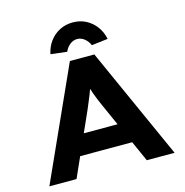

<svg xmlns="http://www.w3.org/2000/svg" viewBox="-129 -1041 1116 1161"><g transform="rotate(-15 429.0 -460.5)"><path d="M37 0 353 -700H506L821 0H647L473 -389Q463 -410 454.5 -431.5Q446 -453 438 -474.5Q430 -496 423 -517.5Q416 -539 410 -559L445 -560Q438 -537 431 -516Q424 -495 415.5 -473.5Q407 -452 398 -431Q389 -410 380 -388L207 0ZM185 -128 239 -256H616L652 -128ZM352 -758 250 -770Q259 -815 284.5 -849Q310 -883 347 -902Q384 -921 429 -921Q475 -921 511.5 -902Q548 -883 573.5 -849Q599 -815 608 -770L506 -758Q496 -783 475 -800Q454 -817 429 -817Q404 -817 383 -800Q362 -783 352 -758Z"/></g></svg>

Font: Lexend Giga
Style: Bold
Weight: 700
Version: Version 1.007